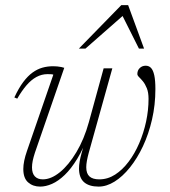

<svg xmlns="http://www.w3.org/2000/svg" viewBox="-20 -700 646 729"><path d="M373.5 -440.5H406.5L317 -120Q312.5 -103.5 310 -89.8Q307.5 -76 307.5 -65Q307.5 -41 319.8 -30Q332 -19 357 -19Q389 -19 417 -37Q445 -55 468.2 -85.8Q491.5 -116.5 508.5 -156Q525.5 -195.5 534.8 -238.8Q544 -282 544 -324.5Q544 -349 537.5 -365Q531 -381 522.8 -391Q514.5 -401 508 -407.2Q501.5 -413.5 501.5 -419Q501.5 -433 510.8 -441.8Q520 -450.5 533 -450.5Q545.5 -450.5 553.5 -442Q561.5 -433.5 565.8 -414Q570 -394.5 570 -362Q570 -301.5 557.2 -246.2Q544.5 -191 522.8 -144.8Q501 -98.5 473.2 -64Q445.5 -29.5 415 -10.5Q384.5 8.5 354.5 8.5Q318.5 8.5 299.2 -8.2Q280 -25 280 -60.5Q280 -72.5 282.5 -87.2Q285 -102 290 -119.5L310 -190H316.5Q296.5 -135 273.2 -97Q250 -59 225.8 -35.8Q201.5 -12.5 177.8 -2Q154 8.5 132.5 8.5Q105 8.5 86.8 -7.5Q68.5 -23.5 68.5 -58.5Q68.5 -87 82.5 -127L182.5 -416.5Q179 -418 173.8 -418.2Q168.5 -418.5 160 -418.5Q138.5 -418.5 118.5 -407.8Q98.5 -397 80.5 -376Q62.5 -355 45.5 -325.5L34.5 -330Q51 -365.5 68.2 -388.5Q85.5 -411.5 103.5 -424.5Q121.5 -437.5 140.8 -443Q160 -448.5 181.5 -448.5Q189 -448.5 197.2 -447.8Q205.5 -447 212.8 -445.5Q220 -444 224 -442.5L112.5 -120Q107 -103 104.2 -89.5Q101.5 -76 101.5 -64.5Q101.5 -42 112.2 -30.5Q123 -19 142.5 -19Q174 -19 207.5 -46.2Q241 -73.5 270.2 -122.5Q299.5 -171.5 317.5 -236.5ZM279.5 -515.5 440.5 -680.5H466.5L527 -515.5H507.5L439 -652H460L304.5 -515.5Z"/></svg>

Font: Newsreader 16pt 16pt ExtraLight
Style: Italic
Weight: 250
Italic angle: -17°
Version: Version 1.003